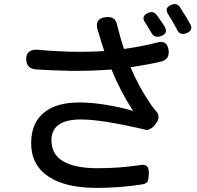

<svg xmlns="http://www.w3.org/2000/svg" viewBox="-20 -867 959 937"><path d="M446 50Q299 49 217 -5Q132 -62 132 -168Q132 -270 199 -321Q259 -367 368 -367Q440 -367 528 -350Q591 -338 630 -325Q569 -418 524 -528Q443 -521 333 -521Q239 -523 158 -528Q109 -531 108 -577Q107 -603 123 -615Q139 -627 166 -624Q341 -608 489 -618Q472 -666 465 -694Q461 -708 458 -716Q438 -776 494 -783Q520 -786 533.5 -777Q547 -768 552 -743Q570 -671 585 -628Q677 -641 745 -659Q797 -674 803 -620Q807 -577 768 -567Q711 -553 617 -539Q659 -440 717 -356Q728 -340 743 -323Q753 -312 753.5 -297Q754 -282 744 -269L738 -260Q728 -246 713 -238Q700 -231 694 -233Q478 -284 375 -284Q231 -284 231 -182Q231 -48 452 -46Q563 -46 661 -61Q688 -66 698 -55Q708 -44 706 -14Q705 9 700 19Q693 30 673 33Q567 50 446 50ZM718 -708Q700 -740 689 -756Q666 -788 703 -804Q730 -816 747 -791Q758 -776 768 -761Q771 -757 776 -749.5Q781 -742 783 -738Q803 -705 766 -691Q734 -679 718 -708ZM844 -722Q842 -725 839 -732Q828 -752 822 -762Q808 -786 801 -797Q780 -828 815 -843Q843 -855 858 -832Q894 -777 909 -748Q924 -719 891 -705.5Q858 -692 844 -722Z"/></svg>

Font: GenSenRounded JP M
Style: Regular
Weight: 500
Version: Version 1.501;PS 1;hotconv 16.6.51;makeotf.lib2.5.65220